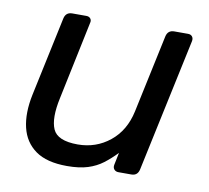

<svg xmlns="http://www.w3.org/2000/svg" viewBox="-65 -591 731 673"><g transform="rotate(10 301.0 -255.0)"><path d="M214 10Q142 10 102 -18.5Q62 -47 50 -97.5Q38 -148 52 -215L112 -497Q117 -520 140 -520H190Q200 -520 205 -513.5Q210 -507 207 -497L149 -220Q133 -146 149.5 -108.5Q166 -71 238 -71Q303 -71 352 -110.5Q401 -150 416 -220L475 -497Q480 -520 503 -520H552Q562 -520 567 -513.5Q572 -507 570 -497L469 -23Q464 0 442 0H396Q386 0 380.5 -6.5Q375 -13 377 -23L386 -67Q364 -44 341 -26.5Q318 -9 288 0.5Q258 10 214 10Z"/></g></svg>

Font: Lubike
Style: Italic
Weight: 400
Italic angle: -12°
Foundry: Honoka55
Version: Version 1.000;July 22, 2022;FontCreator 14.0.0.2862 64-bit